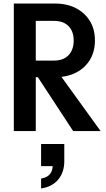

<svg xmlns="http://www.w3.org/2000/svg" viewBox="-20 -740 596 1084"><path d="M58 0V-720H290Q359 -720 409.5 -693.5Q460 -667 488 -620.5Q516 -574 516 -512Q516 -450 488.5 -403.5Q461 -357 410 -330.5Q359 -304 290 -304H153V-398H285Q338 -398 367 -428.5Q396 -459 396 -511Q396 -563 367 -592.5Q338 -622 285 -622H182V0ZM393 0 150 -371H280L548 0ZM212 324V268Q245 263 261.5 243.5Q278 224 278 189L322 198H212V73H343V170Q343 233 308.5 274Q274 315 212 324Z"/></svg>

Font: Instrument Sans SemiCondensed SemiBold
Style: Regular
Weight: 600
Width: 4
Designer: Rodrigo Fuenzalida
Foundry: fragTYPE
Version: Version 1.000;gftools[0.9.28]